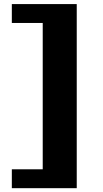

<svg xmlns="http://www.w3.org/2000/svg" viewBox="-20 -830 516 959"><path d="M39.1 15.6H193.4V-715.3H39.1V-809.6H363.3V109.9H39.1Z"/></svg>

Font: Goblin
Style: Regular
Weight: 400
Designer: Riccardo De Franceschi
Foundry: Sorkin Type Co.
Version: Version 1.001